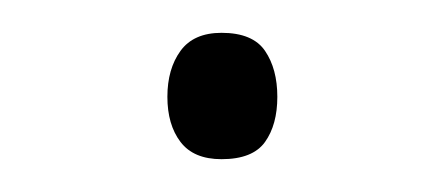

<svg xmlns="http://www.w3.org/2000/svg" viewBox="-20 -381 270 117"><path d="M82 -322Q82 -339 90 -350Q98 -361 115 -361Q134 -361 141.5 -350Q149 -339 149 -322Q149 -305 141.5 -294.5Q134 -284 115 -284Q98 -284 90 -294.5Q82 -305 82 -322Z"/></svg>

Font: Noto Sans Arabic UI XLt
Style: Regular
Weight: 200
Designer: Monotype Design Team, Nadine Chahine and Nizar Qandah
Foundry: Monotype Imaging Inc.
Version: Version 2.010; ttfautohint (v1.8.4.7-5d5b)